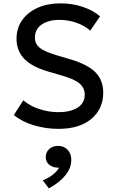

<svg xmlns="http://www.w3.org/2000/svg" viewBox="-20 -734 668 1116"><path d="M319 15Q246.5 15 177.2 -5.5Q108 -26 60.5 -65.5L115.5 -151Q153 -118.5 208 -100.2Q263 -82 319.5 -82Q388 -82 430.2 -108Q472.5 -134 472.5 -184Q472.5 -221.5 443.8 -247.5Q415 -273.5 337.5 -295.5L265.5 -316.5Q166 -345 121 -392Q76 -439 76 -509Q76 -570.5 108.8 -616.8Q141.5 -663 199 -688.8Q256.5 -714.5 330.5 -714.5Q401 -714.5 461.5 -694Q522 -673.5 561.5 -639L504.5 -556Q472 -585 424.2 -601.8Q376.5 -618.5 325.5 -618.5Q262 -618.5 222.5 -591.5Q183 -564.5 183 -515Q183 -479 211.2 -456Q239.5 -433 317 -410.5L393 -388Q490 -359 535 -313.5Q580 -268 580 -195Q580 -101.5 511.2 -43.2Q442.5 15 319 15ZM264 361 228.5 314.5Q261.5 301.5 287.2 281.2Q313 261 323.5 240.5Q291.5 242.5 268.8 225.5Q246 208.5 246 180Q246 150.5 266 132.2Q286 114 317 114Q351.5 114 373 136.5Q394.5 159 394.5 196Q394.5 241 361.5 283.2Q328.5 325.5 264 361Z"/></svg>

Font: Geologica
Style: Regular
Weight: 400
Designer: Sindre Bremnes, Frode Helland
Foundry: Monokrom Skriftforlag AS
Version: Version 1.010; ttfautohint (v1.8.4.7-5d5b);gftools[0.9.28]